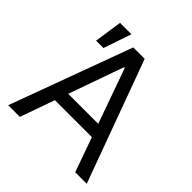

<svg xmlns="http://www.w3.org/2000/svg" viewBox="-202 -926 1080 1080"><g transform="rotate(45 338.0 -386.0)"><path d="M118.2 0H25.4L293 -727.5H383.8L650.4 0H558.6L340.8 -612.3H335ZM152.3 -284.2H524.4V-206.1H152.3ZM118.2 -606.4 142.6 -772.5H233.4L176.8 -606.4Z"/></g></svg>

Font: Inter
Style: Regular
Weight: 400
Designer: Rasmus Andersson
Foundry: rsms
Version: Version 4.000;git-8c9346024